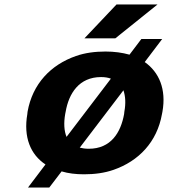

<svg xmlns="http://www.w3.org/2000/svg" viewBox="-20 -768 760 857"><path d="M183 -34 105 69H200L255 -3C285 6 318 10 355 10C403 10 447 4 487 -10C599 -49 681 -134 703 -259L705 -269C723 -370 690 -446 626 -491L704 -594H611L558 -524C526 -533 490 -538 451 -538C403 -538 359 -532 319 -518C207 -479 125 -394 103 -269L102 -259C84 -156 116 -78 183 -34ZM271 -259 273 -269C287 -351 333 -424 431 -424C447 -424 461 -422 475 -417L277 -157C266 -184 264 -219 271 -259ZM376 -104C361 -104 347 -106 336 -109L531 -365C540 -338 542 -307 535 -269L534 -259C519 -176 475 -104 376 -104ZM500 -748 357 -597H495L683 -748Z"/></svg>

Font: Asimov
Style: XWidIt
Weight: 500
Designer: Google
Version: Version 2.000980; 2014